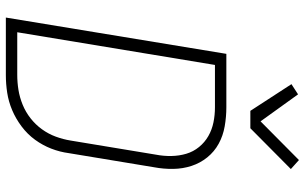

<svg xmlns="http://www.w3.org/2000/svg" viewBox="-208 -808 1017 640"><g transform="rotate(90 300.0 -488.5)"><path d="M39 0 160 -735H338Q370 -735 401.5 -729.5Q433 -724 459.5 -709.5Q486 -695 505 -671.5Q524 -648 533.5 -619Q543 -590 543.5 -558Q544 -526 538 -494L491 -210Q487 -180 476 -151.5Q465 -123 446.5 -97.5Q428 -72 402 -52.5Q376 -33 347.5 -21Q319 -9 289.5 -4.5Q260 0 231 0ZM88 -38H230Q255 -38 280 -42Q305 -46 329.5 -56Q354 -66 375 -82.5Q396 -99 411.5 -120.5Q427 -142 436 -166.5Q445 -191 449 -216L496 -500Q501 -526 500.5 -552Q500 -578 493 -601.5Q486 -625 470.5 -644Q455 -663 434 -675Q413 -687 388.5 -692Q364 -697 338 -697H197ZM350 -815 261 -952 295 -974 385 -849 514 -977 544 -950 408 -815Z"/></g></svg>

Font: Iosevka Aile Extralight
Style: Italic
Weight: 200
Italic angle: -9°
Designer: Belleve Invis
Foundry: Belleve Invis
Version: Version 31.1.0; ttfautohint (v1.8.4)